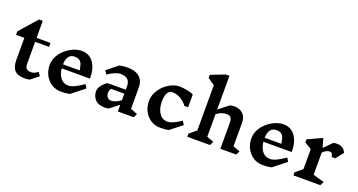

<svg xmlns="http://www.w3.org/2000/svg" viewBox="-48 -1601 4358 2339"><g transform="rotate(20 2131.0 -431.5)"><path d="M356 2Q329 10 290 10Q201 10 160.5 -33.5Q120 -77 120 -168V-453H12V-499L212 -725H260V-504H440V-453H260V-164Q260 -124 279.5 -106Q299 -88 338 -88Q359 -88 378.5 -95.5Q398 -103 427 -124L457 -78Z M875 -1Q829 10 762 10Q693 10 638.5 -24.5Q584 -59 553 -118.5Q522 -178 522 -250Q522 -328 570.5 -395.5Q619 -463 692 -503.5Q765 -544 833 -544Q932 -544 987 -467Q1042 -390 1041 -260H674Q682 -184 719.5 -137Q757 -90 821 -90Q888 -90 1013 -179L1042 -133ZM672 -311H889Q881 -360 871.5 -387.5Q862 -415 839.5 -431.5Q817 -448 776 -448Q677 -448 672 -311Z M1702 0H1497V-87L1384 2Q1364 10 1334 10Q1244 10 1203.5 -34.5Q1163 -79 1163 -142Q1163 -179 1188.5 -214.5Q1214 -250 1261 -282H1497V-328Q1497 -442 1375 -442Q1311 -442 1211 -375L1181 -420L1323 -533Q1365 -544 1428 -544Q1527 -544 1582 -497Q1637 -450 1637 -360V-85L1727 -50ZM1497 -146V-231H1326Q1306 -207 1306 -173Q1306 -140 1324.5 -117.5Q1343 -95 1373 -95Q1429 -95 1497 -146Z M2284 -507V-341H2236Q2198 -391 2148 -419.5Q2098 -448 2045 -448Q2003 -448 1981 -409.5Q1959 -371 1959 -298Q1959 -209 1997 -149.5Q2035 -90 2107 -90Q2168 -90 2279 -165L2309 -119L2159 -1Q2115 10 2049 10Q1980 10 1925.5 -24.5Q1871 -59 1840 -118.5Q1809 -178 1809 -250Q1809 -328 1854 -395.5Q1899 -463 1967.5 -503.5Q2036 -544 2100 -544Q2144 -544 2201 -532.5Q2258 -521 2284 -507Z M3031 0H2826V-330Q2826 -383 2810 -403.5Q2794 -424 2754 -424Q2724 -424 2694 -414Q2664 -404 2626 -376V-83L2716 -50L2691 0H2397V-41L2486 -113V-701L2397 -762V-803L2578 -873H2626V-436L2753 -536Q2774 -544 2811 -544Q2882 -544 2924 -502.5Q2966 -461 2966 -390V-83L3056 -50Z M3490 -1Q3444 10 3377 10Q3308 10 3253.5 -24.5Q3199 -59 3168 -118.5Q3137 -178 3137 -250Q3137 -328 3185.5 -395.5Q3234 -463 3307 -503.5Q3380 -544 3448 -544Q3547 -544 3602 -467Q3657 -390 3656 -260H3289Q3297 -184 3334.5 -137Q3372 -90 3436 -90Q3503 -90 3628 -179L3657 -133ZM3287 -311H3504Q3496 -360 3486.5 -387.5Q3477 -415 3454.5 -431.5Q3432 -448 3391 -448Q3292 -448 3287 -311Z M4002 -379V-92L4147 -50L4122 0H3773V-41L3862 -113V-373L3773 -427V-468L3959 -553L3993 -435L4092 -536Q4110 -544 4144 -544Q4185 -544 4215 -524Q4245 -504 4259 -468L4181 -370H4133Q4130 -399 4120.5 -411.5Q4111 -424 4092 -424V-425Q4048 -425 4002 -379Z"/></g></svg>

Font: Inknut Antiqua SemiBold
Style: Regular
Weight: 600
Designer: Claus Eggers Sørensen
Foundry: Claus Eggers Sørensen
Version: Version 1.003; ttfautohint (v1.8.2) -l 8 -r 50 -G 200 -x 14 